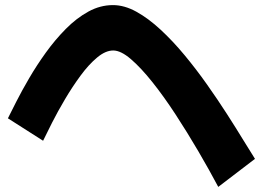

<svg xmlns="http://www.w3.org/2000/svg" viewBox="-20 -721 1040 753"><path d="M836 12Q801 -54 758 -127.5Q715 -201 669 -271.5Q623 -342 578 -398.5Q533 -455 493.5 -489Q454 -523 424 -523Q394 -523 361 -495.5Q328 -468 296 -424.5Q264 -381 235 -332Q206 -283 184 -239.5Q162 -196 149 -169L11 -257Q23 -281 44 -322.5Q65 -364 94.5 -414.5Q124 -465 160 -515Q196 -565 238 -607.5Q280 -650 326.5 -675.5Q373 -701 423 -701Q468 -701 515 -675Q562 -649 610 -604.5Q658 -560 704 -504.5Q750 -449 792 -389.5Q834 -330 870 -274Q906 -218 934 -172Q962 -126 980 -98Z"/></svg>

Font: Mochiy Pop One
Style: Regular
Weight: 400
Designer: FONTDASU
Foundry: FONTDASU / Google Inc. / Adobe
Version: Version 2.000